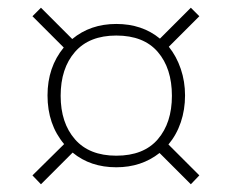

<svg xmlns="http://www.w3.org/2000/svg" viewBox="-20 -588 600 497"><path d="M416 -214 496 -134 474 -111 393 -192Q346 -155 281 -155Q214 -155 168 -193L86 -111L64 -134L146 -215Q103 -266 103 -341Q103 -414 145 -465L64 -546L86 -568L167 -487Q214 -526 281 -526Q348 -526 394 -488L474 -568L496 -546L417 -467Q437 -442 448 -409.5Q459 -377 459 -341Q459 -304 448 -271.5Q437 -239 416 -214ZM281 -185Q352 -185 388.5 -227.5Q425 -270 425 -340Q425 -411 388.5 -453.5Q352 -496 281 -496Q211 -496 174 -453.5Q137 -411 137 -340Q137 -270 174 -227.5Q211 -185 281 -185Z"/></svg>

Font: FiraGO UltraLight
Style: Italic
Weight: 200
Italic angle: -8°
Designer: bBox Type GmbH
Foundry: bBox Type GmbH
Version: Version 1.001